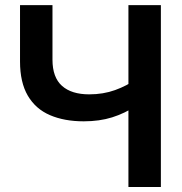

<svg xmlns="http://www.w3.org/2000/svg" viewBox="-20 -748 729 768"><path d="M314.9 -262.7Q237.3 -262.7 179.9 -287.4Q122.6 -312 91.3 -365.2Q60.1 -418.5 60.1 -502V-727.5H189.9V-509.3Q189.9 -438.5 228 -404.5Q266.1 -370.6 336.9 -370.6Q393.1 -370.6 440.4 -387.7Q487.8 -404.8 525.9 -432.1V-325.2Q479 -294.4 428.5 -278.6Q377.9 -262.7 314.9 -262.7ZM493.7 0V-727.5H623.5V0Z"/></svg>

Font: Inter 24pt SemiBold
Style: Regular
Weight: 600
Designer: Rasmus Andersson
Foundry: rsms
Version: Version 4.001;git-66647c0bb